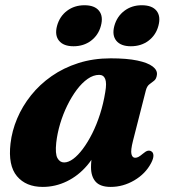

<svg xmlns="http://www.w3.org/2000/svg" viewBox="-20 -703 646 736"><path d="M489.8 -163.4Q480.4 -126.5 483.9 -112.3Q487.4 -98.2 498 -98.2Q504.6 -98.2 511.2 -101.8Q517.8 -105.4 527.9 -113.9Q538.7 -123.1 545.7 -124.9Q552.7 -126.8 559.4 -123.3Q567.7 -119 568.1 -107.4Q568.6 -95.8 559.3 -78Q537.7 -36.8 494.7 -11.6Q451.8 13.5 404.4 13.5Q364.4 13.5 346.6 -6.5Q328.9 -26.5 328.9 -61.8Q328.9 -74 330.2 -87.6Q331.5 -101.3 334.3 -117.5Q337.1 -133.7 341.8 -153Q346.5 -172.3 353.2 -195.7L365.7 -163.3Q348.2 -108.8 314.2 -69Q280.2 -29.2 236.2 -7.9Q192.2 13.5 143.8 13.5Q79.5 13.5 45 -27.6Q10.5 -68.7 20.3 -152.9Q25.8 -201.3 45.7 -248.5Q65.6 -295.8 98.9 -337.5Q132.2 -379.3 177.8 -411.1Q223.4 -443 280.5 -461.2Q337.5 -479.4 404.4 -479.4Q466.3 -479.4 506.3 -471Q546.4 -462.6 565.1 -448.2Q583.9 -433.9 581.5 -416.1Q579.5 -400.5 570.7 -393.6Q562 -386.7 552.7 -379.8Q543.5 -372.9 539.2 -356.9ZM195.6 -156.1Q191 -113.6 200.2 -96.9Q209.5 -80.3 225.7 -80.3Q242.3 -80.3 260.7 -93.9Q279.2 -107.6 297.8 -132.6Q316.5 -157.6 333.4 -191.1Q350.3 -224.7 363.4 -265.2Q376.4 -305.7 383.5 -350Q389.6 -384.6 383.3 -400.3Q377 -416 360.1 -416Q338 -416 316.1 -400.7Q294.2 -385.4 274.3 -358.9Q254.4 -332.3 237.9 -298.7Q221.4 -265.1 210.5 -228.4Q199.6 -191.7 195.6 -156.1ZM261.9 -525.7Q223.5 -525.7 206.3 -546.8Q189.1 -568 198.6 -603.7Q208.6 -640.3 236.9 -661.6Q265.3 -682.9 303.8 -682.9Q342.7 -682.9 359.7 -661.6Q376.7 -640.3 366.7 -603.7Q357.2 -568.4 329 -547Q300.8 -525.7 261.9 -525.7ZM481.6 -525.7Q443.2 -525.7 425.9 -546.8Q408.7 -568 418.3 -603.7Q428.3 -639.9 456.6 -661.4Q485 -682.9 523.4 -682.9Q563.1 -682.9 580.1 -661.6Q597.1 -640.3 587.1 -603.7Q577.6 -568.4 549.4 -547Q521.3 -525.7 481.6 -525.7Z"/></svg>

Font: Fraunces Wonky
Style: Italic
Weight: 900
Italic angle: -16°
Version: Version 1.000;[b76b70a41]